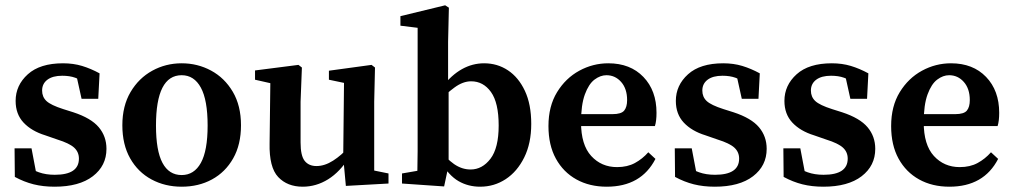

<svg xmlns="http://www.w3.org/2000/svg" viewBox="-20 -693 3827 725"><path d="M186 12Q143 12 107 3Q71 -6 36 -25L35 -133H99L121 -17L72 -35V-70Q100 -52 126.5 -42.5Q153 -33 187 -33Q278 -33 278 -94Q278 -119 260 -135.5Q242 -152 197 -166L151 -182Q99 -198 69 -230Q39 -262 39 -312Q39 -371 85 -412.5Q131 -454 218 -454Q257 -454 290 -444Q323 -434 356 -416L351 -320H288L265 -424L309 -405V-375Q285 -392 264 -399.5Q243 -407 215 -407Q179 -407 159 -392Q139 -377 139 -351Q139 -327 155.5 -311.5Q172 -296 219 -281L257 -269Q324 -247 353 -212.5Q382 -178 382 -131Q382 -67 330.5 -27.5Q279 12 186 12Z M666 12Q603 12 552 -15.5Q501 -43 471.5 -95Q442 -147 442 -220Q442 -293 473 -345.5Q504 -398 555 -426Q606 -454 666 -454Q726 -454 777 -426.5Q828 -399 859 -346.5Q890 -294 890 -220Q890 -147 860.5 -95Q831 -43 780.5 -15.5Q730 12 666 12ZM666 -32Q713 -32 738.5 -78Q764 -124 764 -219Q764 -315 738.5 -362Q713 -409 666 -409Q569 -409 569 -219Q569 -124 593.5 -78Q618 -32 666 -32Z M1123 12Q1065 12 1030.5 -24.5Q996 -61 998 -152L1001 -398L1027 -373L943 -392V-427L1107 -448L1120 -438L1115 -309V-155Q1115 -105 1130.5 -85.5Q1146 -66 1175 -66Q1206 -66 1238 -86.5Q1270 -107 1297 -138L1315 -100H1299Q1264 -44 1219 -16Q1174 12 1123 12ZM1286 9 1276 -99 1279 -380 1222 -392V-426L1383 -448L1396 -438L1393 -309V-49L1447 -38V0Z M1498 0V-38L1556 -48Q1557 -82 1557 -122Q1557 -162 1557 -193V-588L1492 -596V-632L1661 -673L1675 -664L1672 -535V-380L1674 -368V-69L1657 11ZM1793 12Q1748 12 1711.5 -9Q1675 -30 1644 -82H1625L1633 -136Q1665 -94 1694.5 -73.5Q1724 -53 1757 -53Q1801 -53 1832 -93.5Q1863 -134 1863 -219Q1863 -305 1834 -345.5Q1805 -386 1759 -386Q1728 -386 1696 -362.5Q1664 -339 1630 -304L1621 -365H1650Q1685 -410 1724.5 -432Q1764 -454 1808 -454Q1858 -454 1898 -427.5Q1938 -401 1962 -350Q1986 -299 1986 -225Q1986 -152 1959.5 -98.5Q1933 -45 1889.5 -16.5Q1846 12 1793 12Z M2271 12Q2206 12 2156.5 -15.5Q2107 -43 2079 -94Q2051 -145 2051 -217Q2051 -292 2083.5 -345Q2116 -398 2167.5 -426Q2219 -454 2277 -454Q2360 -454 2409.5 -402.5Q2459 -351 2459 -267Q2459 -236 2453 -217H2102V-262H2293Q2326 -262 2337 -275.5Q2348 -289 2348 -315Q2348 -358 2325.5 -383.5Q2303 -409 2270 -409Q2247 -409 2225 -392.5Q2203 -376 2188.5 -336.5Q2174 -297 2174 -231Q2174 -146 2212.5 -104Q2251 -62 2310 -62Q2349 -62 2377.5 -77.5Q2406 -93 2428 -118L2455 -93Q2401 12 2271 12Z M2679 12Q2636 12 2600 3Q2564 -6 2529 -25L2528 -133H2592L2614 -17L2565 -35V-70Q2593 -52 2619.5 -42.5Q2646 -33 2680 -33Q2771 -33 2771 -94Q2771 -119 2753 -135.5Q2735 -152 2690 -166L2644 -182Q2592 -198 2562 -230Q2532 -262 2532 -312Q2532 -371 2578 -412.5Q2624 -454 2711 -454Q2750 -454 2783 -444Q2816 -434 2849 -416L2844 -320H2781L2758 -424L2802 -405V-375Q2778 -392 2757 -399.5Q2736 -407 2708 -407Q2672 -407 2652 -392Q2632 -377 2632 -351Q2632 -327 2648.5 -311.5Q2665 -296 2712 -281L2750 -269Q2817 -247 2846 -212.5Q2875 -178 2875 -131Q2875 -67 2823.5 -27.5Q2772 12 2679 12Z M3089 12Q3046 12 3010 3Q2974 -6 2939 -25L2938 -133H3002L3024 -17L2975 -35V-70Q3003 -52 3029.5 -42.5Q3056 -33 3090 -33Q3181 -33 3181 -94Q3181 -119 3163 -135.5Q3145 -152 3100 -166L3054 -182Q3002 -198 2972 -230Q2942 -262 2942 -312Q2942 -371 2988 -412.5Q3034 -454 3121 -454Q3160 -454 3193 -444Q3226 -434 3259 -416L3254 -320H3191L3168 -424L3212 -405V-375Q3188 -392 3167 -399.5Q3146 -407 3118 -407Q3082 -407 3062 -392Q3042 -377 3042 -351Q3042 -327 3058.5 -311.5Q3075 -296 3122 -281L3160 -269Q3227 -247 3256 -212.5Q3285 -178 3285 -131Q3285 -67 3233.5 -27.5Q3182 12 3089 12Z M3565 12Q3500 12 3450.5 -15.5Q3401 -43 3373 -94Q3345 -145 3345 -217Q3345 -292 3377.5 -345Q3410 -398 3461.5 -426Q3513 -454 3571 -454Q3654 -454 3703.5 -402.5Q3753 -351 3753 -267Q3753 -236 3747 -217H3396V-262H3587Q3620 -262 3631 -275.5Q3642 -289 3642 -315Q3642 -358 3619.5 -383.5Q3597 -409 3564 -409Q3541 -409 3519 -392.5Q3497 -376 3482.5 -336.5Q3468 -297 3468 -231Q3468 -146 3506.5 -104Q3545 -62 3604 -62Q3643 -62 3671.5 -77.5Q3700 -93 3722 -118L3749 -93Q3695 12 3565 12Z"/></svg>

Font: Lisu Bosa ExtraBold
Style: Regular
Weight: 800
Designer: David Morse, Annie Olsen, Victor Gaultney, Frank Grießhammer (Latin)
Foundry: SIL International
Version: Version 2.000